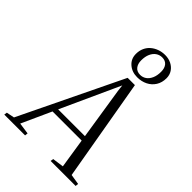

<svg xmlns="http://www.w3.org/2000/svg" viewBox="-354 -1151 1270 1270"><g transform="rotate(45 281.0 -516.0)"><path d="M-61 0 -58 -21 -2.5 -32 344 -749H412L536.5 -32.5L608.5 -21L606.5 0H372.5L376 -21L455 -32L422.5 -240.5H150L55.5 -32.5L136 -21L133.5 0ZM166.5 -276.5H417L360 -641.5L354.5 -688.5L333.5 -642.5ZM385.5 -796Q336.5 -796 303.5 -825Q270.5 -854 270.5 -899.5Q270.5 -930.5 281.8 -955Q293 -979.5 312.8 -996.2Q332.5 -1013 358.2 -1022.2Q384 -1031.5 413 -1031.5Q446 -1031.5 472 -1018.2Q498 -1005 513 -982Q528 -959 528 -929Q528 -888 509 -858Q490 -828 457.8 -812Q425.5 -796 385.5 -796ZM388.5 -821Q412 -821 431 -834.2Q450 -847.5 461.2 -872.8Q472.5 -898 472.5 -934Q472.5 -967.5 456.5 -987Q440.5 -1006.5 410.5 -1006.5Q386.5 -1006.5 367.2 -993.2Q348 -980 336.8 -955Q325.5 -930 325.5 -894Q325.5 -861 341.8 -841Q358 -821 388.5 -821Z"/></g></svg>

Font: Merriweather 120pt Light
Style: Italic
Weight: 300
Italic angle: -7.8°
Version: Version 2.101